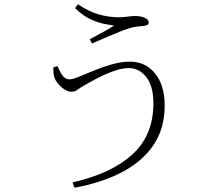

<svg xmlns="http://www.w3.org/2000/svg" viewBox="-20 -822 1040 900"><path d="M249 -512Q259 -490 267.5 -476Q276 -462 285.5 -456Q295 -450 306 -450Q320 -450 350.5 -462.5Q381 -475 421 -491.5Q461 -508 505 -520.5Q549 -533 589 -533Q662 -533 707 -477.5Q752 -422 752 -327Q752 -219 699 -141.5Q646 -64 551 -14.5Q456 35 329 58L320 33Q504 -9 601.5 -99Q699 -189 699 -337Q699 -420 665 -461.5Q631 -503 584 -503Q558 -503 527 -493.5Q496 -484 466 -470Q436 -456 411 -442Q386 -428 372 -420Q356 -411 343.5 -401.5Q331 -392 314 -392Q300 -392 285 -401Q270 -410 258 -423Q246 -436 240 -447Q233 -462 231.5 -474Q230 -486 230 -506ZM332 -784 345 -802Q401 -765 447.5 -753Q494 -741 539 -741Q554 -741 577 -744Q600 -747 612 -747Q628 -747 642.5 -744Q657 -741 667 -734Q677 -727 677 -716Q677 -708 669.5 -704.5Q662 -701 649 -700Q639 -699 622.5 -697.5Q606 -696 585 -689Q562 -682 530.5 -669Q499 -656 467.5 -642.5Q436 -629 411 -618L401 -638Q423 -650 443.5 -661Q464 -672 482.5 -682.5Q501 -693 515 -702Q501 -704 471 -709.5Q441 -715 404 -732Q367 -749 332 -784Z"/></svg>

Font: Noto Serif SC
Style: Regular
Weight: 200
Designer: Ryoko NISHIZUKA 西塚涼子 (kana & ideographs); Frank Grießhammer (Latin, Greek & Cyrillic); Wenlong ZHANG 张文龙 (bopomofo); San
Foundry: Adobe
Version: Version 2.001;hotconv 1.1.0;makeotfexe 2.6.0